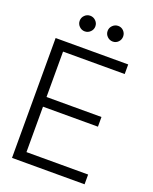

<svg xmlns="http://www.w3.org/2000/svg" viewBox="-170 -1036 899 1129"><g transform="rotate(20 279.5 -471.5)"><path d="M229.5 -859.6Q214.8 -845.2 194.8 -845.2Q174.8 -845.2 160.4 -859.6Q146 -874 146 -894Q146 -914.1 160.4 -928.5Q174.8 -942.9 194.8 -942.9Q214.8 -942.9 229.5 -928.5Q244.1 -914.1 244.1 -894Q244.1 -874 229.5 -859.6ZM404.1 -859.6Q390.1 -845.2 370.1 -845.2Q350.1 -845.2 335.4 -859.6Q320.8 -874 320.8 -894Q320.8 -914.1 335.4 -928.5Q350.1 -942.9 370.1 -942.9Q390.1 -942.9 404.1 -928.5Q418 -914.1 418 -894Q418 -874 404.1 -859.6ZM116.2 -689.9V-405.8H460V-345.2H116.2V-61H502V0H47.9V-750H502V-689.9Z"/></g></svg>

Font: Oakes Grotesk
Style: Light
Weight: 300
Designer: Samuel Oakes
Foundry: Samuel Oakes
Version: Version 1.0 | wf-rip DC20170320